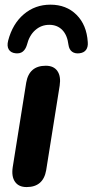

<svg xmlns="http://www.w3.org/2000/svg" viewBox="-20 -773 387 802"><path d="M33.1 -74.4 89.5 -428Q101.7 -498.4 171.3 -498.4Q204.4 -498.4 219.7 -476.4Q235.1 -454.3 229.3 -415.6L172.9 -62Q160.7 8.4 91.1 8.4Q58 8.4 42.7 -13.7Q27.3 -35.7 33.1 -74.4ZM14 -603.1Q32.4 -673.7 79.6 -713.6Q126.7 -753.5 190.7 -753.5Q257.1 -753.5 299.5 -711.3Q342 -669.1 346.6 -597.3Q348.4 -577.3 339.6 -564.9Q330.8 -552.6 311.7 -550.4Q293.1 -548.2 281 -557.1Q268.8 -566 266 -585.9Q261.2 -626.2 240.2 -647.7Q219.2 -669.3 185.9 -669.3Q152.3 -669.3 127.3 -647.2Q102.2 -625.2 92.2 -584.7Q86.6 -566.6 75.2 -557.5Q63.7 -548.4 45.1 -550.4Q25.3 -552.4 16.7 -566.2Q8.2 -580.1 14 -603.1Z"/></svg>

Font: SN Pro Thin
Style: Italic
Weight: 200
Italic angle: -9°
Designer: Tobias Whetton
Foundry: Supernotes
Version: Version 1.003;Glyphs 3.3 (3324)